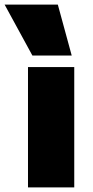

<svg xmlns="http://www.w3.org/2000/svg" viewBox="-62 -810 400 830"><path d="M59 0V-520H259V0ZM78 -570 -42 -790H188L248 -570Z"/></svg>

Font: M PLUS 2 Thin Black
Style: Regular
Weight: 900
Version: Version 1.001